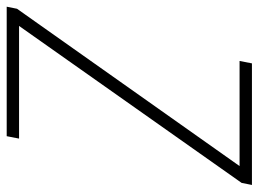

<svg xmlns="http://www.w3.org/2000/svg" viewBox="-138 -636 754 559"><g transform="rotate(90 238.5 -357.0)"><path d="M-21 0H356L363 -36H35L492 -684L498 -714H144L137 -678H443L-15 -30Z"/></g></svg>

Font: Noto Sans SemiCondensed ExtraLight
Style: Italic
Weight: 200
Width: 4
Italic angle: -12°
Designer: Monotype Design Team
Foundry: Monotype Imaging Inc.
Version: Version 2.013